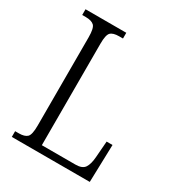

<svg xmlns="http://www.w3.org/2000/svg" viewBox="-171 -822 857 930"><g transform="rotate(30 257.0 -357.0)"><path d="M35 0V-32H56Q88 -32 102 -45.5Q116 -59 116 -110V-604Q116 -655 101.5 -668.5Q87 -682 55 -682H35V-714H263V-682H242Q208 -682 194.5 -668.5Q181 -655 181 -606V-38H369Q407 -38 420.5 -58.5Q434 -79 437 -119L444 -210H477L471 0Z"/></g></svg>

Font: Noto Serif Condensed Light
Style: Regular
Weight: 300
Width: 3
Designer: Monotype Design Team
Foundry: Monotype Imaging Inc.
Version: Version 2.013